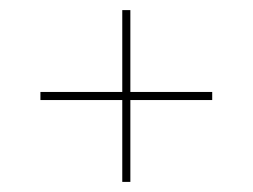

<svg xmlns="http://www.w3.org/2000/svg" viewBox="-20 -490 500 380"><path d="M222 -470H238V-130H222ZM60 -292V-308H400V-292Z"/></svg>

Font: Kalnia Thin
Style: Regular
Weight: 100
Version: Version 1.105